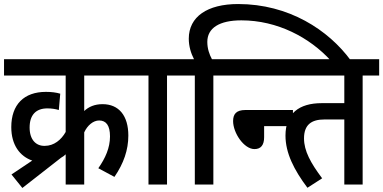

<svg xmlns="http://www.w3.org/2000/svg" viewBox="-20 -916 1902 953"><path d="M37 -50 91 17 283 -133C292 -138 299 -143 306 -150V0H398V-259C414 -294 443 -318 472 -318C507 -318 526 -293 526 -239C526 -182 503 -131 468 -81L548 -38C594 -105 617 -172 617 -243C617 -342 570 -399 489 -399C450 -399 420 -386 398 -365V-541H661V-622H0V-541H306V-261C284 -222 248 -192 202 -192C159 -191 127 -222 127 -283C127 -345 158 -378 215 -378C236 -378 255 -375 272 -370L279 -451C259 -457 235 -460 208 -460C99 -460 36 -397 36 -285C36 -196 79 -140 140 -119Z M809 -541H891V-622H648V-541H717V0H809Z M1039 -541H1121V-622H1032C1019 -646 1009 -675 1009 -708C1009 -777 1069 -815 1178 -815C1357 -815 1517 -730 1622 -615H1722C1610 -768 1413 -896 1162 -896C1009 -896 917 -833 917 -724C917 -686 928 -651 943 -622H878V-541H947V0H1039Z M1108 -541H1415V-622H1108ZM1243 -176C1275 -176 1291 -196 1291 -235V-290H1434V-370H1198C1152 -370 1137 -349 1137 -315C1137 -256 1191 -176 1243 -176Z M1780 -541H1862V-622H1363V-541H1689V-404H1577C1465 -404 1397 -353 1397 -243C1397 -157 1439 -73 1506 16L1579 -31C1522 -107 1489 -167 1489 -229C1489 -297 1526 -323 1590 -323H1689V0H1780Z"/></svg>

Font: Noto Sans Devanagari Condensed Medium
Style: Regular
Weight: 500
Width: 3
Designer: Jelle Bosma - Monotype Design Team
Foundry: Monotype Imaging Inc.
Version: Version 2.004